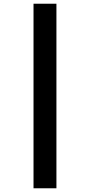

<svg xmlns="http://www.w3.org/2000/svg" viewBox="-20 -784 483 1031"><path d="M160 -764H283V227H160Z"/></svg>

Font: Noto Sans Display SemiCondensed Extra
Style: Regular
Weight: 800
Width: 4
Designer: Monotype Design Team
Foundry: Monotype Imaging Inc.
Version: Version 1.900